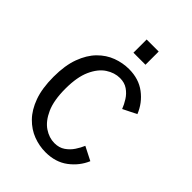

<svg xmlns="http://www.w3.org/2000/svg" viewBox="-258 -1031 1167 1167"><g transform="rotate(45 325.0 -448.0)"><path d="M350 11Q296.5 11 245 -8.5Q193.5 -28 151.8 -70.5Q110 -113 85.2 -181.5Q60.5 -250 60.5 -348Q60.5 -446 85.8 -514.2Q111 -582.5 153 -625Q195 -667.5 247 -686.8Q299 -706 352 -706Q436.5 -706 495.2 -661.5Q554 -617 581.5 -548L494 -504.5Q483.5 -532.5 465.2 -561.2Q447 -590 419.2 -609.2Q391.5 -628.5 352 -628.5Q305.5 -628.5 262 -600Q218.5 -571.5 190.5 -509.5Q162.5 -447.5 162.5 -348Q162.5 -248 190.2 -186Q218 -124 260.8 -95.2Q303.5 -66.5 349.5 -66.5Q389.5 -66.5 417.8 -86Q446 -105.5 464.5 -133.5Q483 -161.5 494 -188L581.5 -143.5Q554 -78 495 -33.5Q436 11 350 11ZM300.5 -908.5H404V-795H300.5Z"/></g></svg>

Font: Trispace
Style: Regular
Weight: 400
Designer: Tyler Finck
Foundry: Etcetera Type Company
Version: Version 1.210; ttfautohint (v1.8.3)